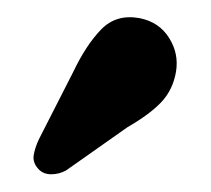

<svg xmlns="http://www.w3.org/2000/svg" viewBox="-20 -683 244 222"><path d="M64.5 -599.5Q79.5 -631 97 -649Q114.5 -667 141.5 -662Q164 -657.5 175.5 -639.2Q187 -621 183.5 -600Q180 -579.5 166.8 -565.2Q153.5 -551 127.5 -536L56.5 -486Q48.5 -481.5 39.2 -481.5Q30 -481.5 24.5 -487.5Q17.5 -495 19 -503.8Q20.5 -512.5 25 -522Z"/></svg>

Font: Fraunces 144pt S100 SemiBold
Style: Regular
Weight: 600
Version: Version 1.000; ttfautohint (v1.8.3)